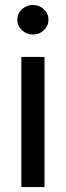

<svg xmlns="http://www.w3.org/2000/svg" viewBox="-20 -761 268 781"><path d="M66.9 0V-529.3H161.1V0ZM113.8 -620.6Q87.9 -620.6 69.1 -638.2Q50.3 -655.8 50.3 -680.7Q50.3 -705.6 69.1 -723.1Q87.9 -740.7 113.8 -740.7Q140.1 -740.7 158.7 -723.1Q177.2 -705.6 177.2 -680.7Q177.2 -655.8 158.7 -638.2Q140.1 -620.6 113.8 -620.6Z"/></svg>

Font: Inter Cardless Tabular
Style: Regular
Weight: 400
Designer: Rasmus Andersson
Foundry: rsms
Version: Version 4.000;git-4fc901f